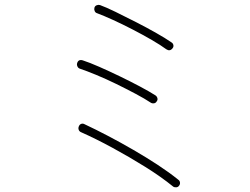

<svg xmlns="http://www.w3.org/2000/svg" viewBox="-20 -769 1040 799"><path d="M700 7Q651 -33 584.5 -74.5Q518 -116 448 -154Q378 -192 317 -219Q310 -222 307.5 -229Q305 -236 308 -243Q311 -251 318 -253.5Q325 -256 332 -252Q377 -231 429.5 -203.5Q482 -176 535.5 -145Q589 -114 637 -82.5Q685 -51 722 -21Q728 -17 729 -9.5Q730 -2 725 4Q721 10 713 10.5Q705 11 700 7ZM607 -342Q583 -358 544.5 -378.5Q506 -399 463 -420Q420 -441 380 -457.5Q340 -474 313 -483Q306 -485 302.5 -492Q299 -499 301 -506Q306 -523 324 -518Q352 -509 393 -491Q434 -473 478.5 -451.5Q523 -430 562.5 -409Q602 -388 627 -372Q633 -368 635 -360.5Q637 -353 632 -347Q628 -340 620.5 -339Q613 -338 607 -342ZM672 -564Q649 -581 612 -602.5Q575 -624 532.5 -646Q490 -668 450.5 -686Q411 -704 384 -714Q377 -716 374 -723Q371 -730 373 -737Q375 -744 382 -747Q389 -750 396 -748Q421 -739 461 -719.5Q501 -700 546 -677Q591 -654 630.5 -631.5Q670 -609 693 -593Q700 -589 701.5 -581.5Q703 -574 698 -568Q687 -554 672 -564Z"/></svg>

Font: Zen Maru Gothic Light
Style: Regular
Weight: 300
Designer: Yoshimichi Ohira
Foundry: Positype
Version: Version 1.001